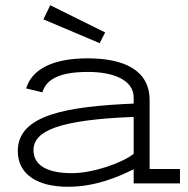

<svg xmlns="http://www.w3.org/2000/svg" viewBox="-20 -701 718 734"><path d="M491 0H668V-55H552V-318C552 -434 452 -478 315 -478C180 -478 101 -435 80 -363L142 -348C157 -398 207 -426 317 -426C410 -426 491 -397 491 -328V-305C238 -294 48 -263 48 -124C48 -34 123 13 240 13C344 13 431 -24 491 -54ZM491 -113C449 -79 337 -39 255 -39C159 -39 108 -70 108 -127C108 -201 206 -243 491 -254ZM146 -627 361 -536 382 -577 172 -681Z"/></svg>

Font: Stint Ultra Expanded
Style: Regular
Weight: 400
Width: 7
Designer: Astigmatic (AOETI)
Foundry: Astigmatic (AOETI)
Version: Version 1.000